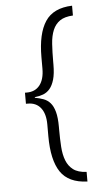

<svg xmlns="http://www.w3.org/2000/svg" viewBox="-58 -749 498 916"><g transform="rotate(-5 191.5 -291.0)"><path d="M107 -290Q130 -286 149 -279Q168 -272 181.5 -256.5Q195 -241 202.5 -213.5Q210 -186 210 -142V-129Q210 -84 212.5 -46Q215 -8 226 20Q237 48 259.5 65Q282 82 323 84V130Q233 127 194.5 70Q156 13 156 -102V-158Q156 -209 134 -237Q112 -265 72 -265H63V-318H72Q112 -318 134 -346Q156 -374 156 -425V-480Q156 -593 194.5 -651Q233 -709 323 -712V-665Q283 -663 260.5 -647.5Q238 -632 226.5 -604.5Q215 -577 212.5 -538.5Q210 -500 210 -452V-443V-440Q210 -396 202 -368.5Q194 -341 180.5 -325Q167 -309 148.5 -302Q130 -295 109 -293Q107 -291 107 -290Z"/></g></svg>

Font: Transpass ExtraLight
Style: Regular
Weight: 200
Designer: Delve Withrington
Foundry: Delve Fonts
Version: Version 1.001;December 18, 2019;FontCreator 12.0.0.2547 64-b